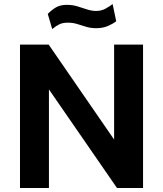

<svg xmlns="http://www.w3.org/2000/svg" viewBox="-20 -948 822 968"><path d="M555.3 -723H701.2V0H570L226.7 -497.2V0H80.8V-723H225.5L555.3 -244.4ZM565.9 -841Q550.2 -828.3 524.5 -817.1Q498.7 -805.9 465 -805.9Q437.1 -805.9 414.2 -813Q391.3 -820 369.2 -826.9Q347.2 -833.7 321.7 -833.7Q296.7 -833.7 279.8 -825.7Q263 -817.8 243.2 -801.5L220.9 -877.8Q239 -896.7 261 -910.1Q283 -923.6 317 -923.6Q345.1 -923.6 370.2 -916Q395.3 -908.4 418.7 -900.6Q442.1 -892.8 464.7 -892.8Q490.9 -892.8 511.5 -904.1Q532.1 -915.5 547.8 -927.5Z"/></svg>

Font: Public Sans Thin
Style: Regular
Weight: 100
Designer: The Public Sans project authors (U.S. Web Design System). Libre Franklin designed by Pablo Impallari and Rodrigo Fuenzal
Version: Version 1.008